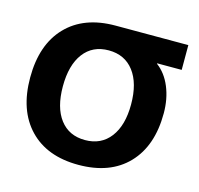

<svg xmlns="http://www.w3.org/2000/svg" viewBox="-85 -622 751 726"><g transform="rotate(15 290.5 -259.5)"><path d="M566 -532V-435H470V-433Q505 -407 524 -361Q543 -315 543 -259Q543 -131 474 -59Q405 13 281 13Q158 13 89 -59Q20 -131 20 -259Q20 -388 89 -460Q158 -532 281 -532ZM281 -84Q344 -84 379.5 -130.5Q415 -177 415 -259Q415 -342 379.5 -388.5Q344 -435 281 -435Q218 -435 183 -388.5Q148 -342 148 -259Q148 -176 183 -130Q218 -84 281 -84Z"/></g></svg>

Font: Non Bureau Medium
Style: Regular
Weight: 500
Designer: Jona Saucedo
Foundry: Non Foundry
Version: Version 1.000; ttfautohint (v1.8.4)